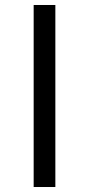

<svg xmlns="http://www.w3.org/2000/svg" viewBox="-20 -750 357 770"><path d="M115 0V-730H202V0Z"/></svg>

Font: Mplus 1p
Style: Regular
Weight: 400
Version: Version 1.061